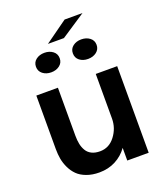

<svg xmlns="http://www.w3.org/2000/svg" viewBox="-160 -992 942 1106"><g transform="rotate(-20 311.0 -439.0)"><path d="M230.5 -787.6 368.7 -886.7H478.5L328.6 -787.6ZM193.4 -627Q162.6 -627 141.6 -643.3Q120.6 -659.7 120.6 -687Q120.6 -714.4 141.6 -730.5Q162.6 -746.6 193.4 -746.6Q223.6 -746.6 244.9 -730.5Q266.1 -714.4 266.1 -687Q266.1 -659.7 244.9 -643.3Q223.6 -627 193.4 -627ZM346.7 -687Q346.7 -714.4 367.7 -730.5Q388.7 -746.6 418.9 -746.6Q449.7 -746.6 470.9 -730.5Q492.2 -714.4 492.2 -687Q492.2 -659.7 470.9 -643.3Q449.7 -627 418.9 -627Q388.2 -627 367.4 -643.1Q346.7 -659.2 346.7 -687ZM256.8 9.8Q213.4 9.8 179.2 -2.9Q145 -15.6 124.3 -36.1Q103.5 -56.6 89.8 -85Q76.2 -113.3 71 -142.1Q65.9 -170.9 65.9 -202.6V-530.8H198.2V-236.3Q198.2 -207.5 202.9 -185.1Q207.5 -162.6 218.8 -143.6Q230 -124.5 251 -114Q272 -103.5 301.8 -103.5Q357.9 -103.5 394 -151.1Q430.2 -198.7 430.2 -257.3V-530.8H561.5V0H430.2V-77.6Q400.9 -36.6 356.4 -13.4Q312 9.8 256.8 9.8Z"/></g></svg>

Font: Epilogue SemiBold
Style: Regular
Weight: 600
Designer: Tyler Finck
Foundry: Etcetera Type Co
Version: Version 2.112